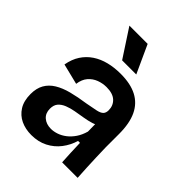

<svg xmlns="http://www.w3.org/2000/svg" viewBox="-213 -859 989 989"><g transform="rotate(45 281.0 -365.0)"><path d="M188 13Q145 13 111 -3Q77 -19 56.5 -51.5Q36 -84 36 -134Q36 -176 52.5 -205Q69 -234 100 -253Q131 -272 175 -283.5Q219 -295 275 -303Q314 -310 337 -315Q360 -320 370 -330Q380 -340 380 -359Q380 -393 357 -414.5Q334 -436 288 -436Q260 -436 233.5 -426Q207 -416 188.5 -394.5Q170 -373 165 -337L52 -365Q60 -410 81 -442Q102 -474 133.5 -495Q165 -516 205 -526Q245 -536 291 -536Q363 -536 410 -511.5Q457 -487 480.5 -437.5Q504 -388 504 -311V-214Q505 -180 506 -143.5Q507 -107 509 -71Q511 -35 513 0H400Q398 -31 396.5 -65.5Q395 -100 394 -136H380Q368 -95 342 -61Q316 -27 277 -7Q238 13 188 13ZM237 -81Q257 -81 279 -88.5Q301 -96 321 -111.5Q341 -127 357 -150.5Q373 -174 382 -206L381 -278L406 -276Q391 -261 367 -253.5Q343 -246 315 -241.5Q287 -237 259.5 -232Q232 -227 209.5 -218Q187 -209 173.5 -193.5Q160 -178 160 -151Q160 -118 181.5 -99.5Q203 -81 237 -81ZM247 -590 147 -743H280L350 -590Z"/></g></svg>

Font: Bricolage Grotesque 36pt SemiBold
Style: Regular
Weight: 600
Designer: Mathieu Triay
Foundry: Atelier Triay
Version: Version 1.001;gftools[0.9.33.dev8+g029e19f]